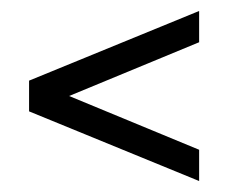

<svg xmlns="http://www.w3.org/2000/svg" viewBox="-20 -525 423 350"><path d="M343 -195 33 -322V-378L343 -505V-448L106 -350L343 -252Z"/></svg>

Font: Adderley Regular
Style: Regular
Weight: 400
Designer: gorohovskiy
Version: Version 1.003 November 13, 2017